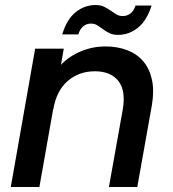

<svg xmlns="http://www.w3.org/2000/svg" viewBox="-20 -745 689 765"><path d="M469 -308Q482 -384 451.5 -422.5Q421 -461 358 -461Q295 -461 250 -422.5Q205 -384 192 -308V-311L137 0H23L120 -551H234L223 -487Q257 -522 303.5 -541Q350 -560 400 -560Q448 -560 487 -545Q526 -530 551 -500.5Q576 -471 585.5 -427Q595 -383 585 -325L527 0H414ZM228 -608Q246 -668 281.5 -696.5Q317 -725 361 -725Q381 -725 395 -718Q409 -711 420.5 -703Q432 -695 443 -688Q454 -681 469 -681Q486 -681 499.5 -691Q513 -701 520 -723H584Q565 -663 529.5 -634.5Q494 -606 450 -606Q430 -606 416 -613Q402 -620 390.5 -628.5Q379 -637 368 -644Q357 -651 342 -651Q325 -651 312 -640.5Q299 -630 292 -608Z"/></svg>

Font: SVN-Poppins Medium
Style: Italic
Weight: 500
Italic angle: -10°
Designer: Ninad Kale (Devanagari), Jonny Pinhorn (Latin)
Foundry: Indian Type Foundry
Version: Version 3.002 2017; ttfautohint (v1.8.3)